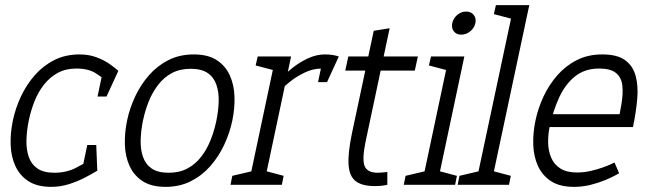

<svg xmlns="http://www.w3.org/2000/svg" viewBox="-20 -720 2536 748"><path d="M180 8Q125 8 91 -14Q57 -36 40 -73Q23 -110 21.5 -156Q20 -202 30 -250Q40 -298 61.5 -344Q83 -390 115.5 -427Q148 -464 191.5 -486Q235 -508 290 -508L278 -453Q236 -453 205 -436Q174 -419 151.5 -390.5Q129 -362 114.5 -325.5Q100 -289 92 -250Q84 -211 83 -174.5Q82 -138 92 -109Q102 -80 126 -63.5Q150 -47 192 -47ZM179 8 191 -47Q238 -47 274.5 -65.5Q311 -84 333 -99L359 -55Q341 -44 312.5 -29Q284 -14 250 -3Q216 8 179 8ZM397 -402Q381 -417 352.5 -435Q324 -453 277 -453L289 -508Q326 -508 355.5 -497Q385 -486 406.5 -471Q428 -456 441 -444ZM320 -155H355L359 -55H299ZM360 -344 381 -444H441L395 -344Z M475 -250Q485 -298 506.5 -344Q528 -390 560.5 -427Q593 -464 636.5 -486Q680 -508 735 -508Q790 -508 824 -486Q858 -464 875 -427Q892 -390 893.5 -344Q895 -298 885 -250Q875 -202 853.5 -156Q832 -110 799.5 -73Q767 -36 723.5 -14Q680 8 625 8Q570 8 536 -14Q502 -36 485 -73Q468 -110 466.5 -156Q465 -202 475 -250ZM537 -250Q529 -211 528 -174.5Q527 -138 537 -109Q547 -80 571 -63.5Q595 -47 637 -47Q679 -47 710 -63.5Q741 -80 763.5 -109Q786 -138 800.5 -174.5Q815 -211 823 -250Q831 -289 832 -325Q833 -361 823 -390Q813 -419 789 -435.5Q765 -452 723 -452Q681 -452 650 -435.5Q619 -419 596.5 -390Q574 -361 559.5 -325Q545 -289 537 -250Z M1233 -453 1245 -508ZM1054 -500H1114L1008 0H948ZM1272 -448Q1264 -450 1254 -451.5Q1244 -453 1233 -453L1245 -508Q1261 -508 1274.5 -506Q1288 -504 1300 -500ZM1054 -350 1024 -360Q1024 -360 1036.5 -375Q1049 -390 1070.5 -412Q1092 -434 1120 -456Q1148 -478 1180.5 -493Q1213 -508 1246 -508L1234 -453Q1200 -453 1167.5 -437.5Q1135 -422 1109.5 -401.5Q1084 -381 1069 -365.5Q1054 -350 1054 -350ZM1052 -445 976 -465 984 -500H1064ZM878 0 885 -35 970 -55 958 0ZM998 0 1010 -55 1085 -35 1078 0ZM1219 -400 1240 -500H1300L1254 -400Z M1325 -445 1337 -500H1608L1596 -445ZM1489 -50V0Q1474 3 1464 4Q1454 5 1441 5Q1391 5 1366 -14Q1341 -33 1338 -78Q1335 -123 1351 -200L1436 -600L1498 -610L1404 -167Q1390 -99 1400.5 -73Q1411 -47 1452 -47Q1461 -47 1469.5 -48Q1478 -49 1489 -50Z M1623 0 1729 -500H1789L1683 0ZM1777 -585Q1758 -585 1748 -598Q1738 -611 1742 -630Q1746 -649 1761.5 -662Q1777 -675 1796 -675Q1815 -675 1825.5 -662Q1836 -649 1832 -630Q1828 -611 1812 -598Q1796 -585 1777 -585ZM1727 -445 1651 -465 1659 -500H1739ZM1553 0 1560 -35 1645 -55 1633 0ZM1673 0 1685 -55 1760 -35 1753 0Z M1833 0 1982 -700H2042L1893 0ZM1912 -700H1992L1980 -645L1904 -665ZM1883 0 1895 -55 1970 -35 1963 0ZM1763 0 1770 -35 1855 -55 1843 0Z M2326 -508 2314 -453Q2259 -453 2221 -423Q2183 -393 2159 -341.5Q2135 -290 2121 -225L2066 -250Q2076 -298 2097.5 -344Q2119 -390 2151.5 -427Q2184 -464 2227.5 -486Q2271 -508 2326 -508ZM2374 -87 2392 -45Q2392 -45 2377.5 -37Q2363 -29 2338 -18.5Q2313 -8 2281.5 0Q2250 8 2216 8L2228 -48Q2255 -48 2281 -54Q2307 -60 2328 -67.5Q2349 -75 2361.5 -81Q2374 -87 2374 -87ZM2066 -250 2121 -225Q2115 -195 2115.5 -164Q2116 -133 2127 -106.5Q2138 -80 2162.5 -64Q2187 -48 2228 -48L2216 8Q2161 8 2127 -14Q2093 -36 2076 -73Q2059 -110 2057.5 -156Q2056 -202 2066 -250ZM2115 -275H2446V-225H2105ZM2326 -508Q2385 -508 2415.5 -485.5Q2446 -463 2456.5 -424Q2467 -385 2462.5 -334Q2458 -283 2446 -225H2384Q2394 -273 2401 -314.5Q2408 -356 2404.5 -387Q2401 -418 2380 -435.5Q2359 -453 2314 -453Z"/></svg>

Font: Epunda Slab Light
Style: Italic
Weight: 300
Italic angle: -12°
Designer: Simon Atzbach
Foundry: typofactur
Version: Version 1.102